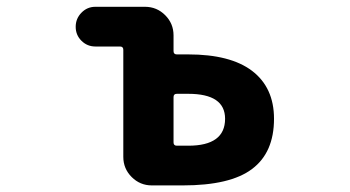

<svg xmlns="http://www.w3.org/2000/svg" viewBox="-20 -569 1040 571"><path d="M431.6 -17.6Q396.5 -17.6 371.6 -42.5Q346.7 -67.4 346.7 -102.5V-420.9Q346.7 -430.7 336.9 -430.7H263.7Q239.3 -430.7 222.2 -447.8Q205.1 -464.8 205.1 -489.3Q205.1 -513.7 222.2 -531.2Q239.3 -548.8 263.7 -548.8H411.1Q446.3 -548.8 471.2 -523.9Q496.1 -499 496.1 -463.9V-417Q496.1 -407.2 505.9 -407.2H540Q665 -407.2 729.5 -358.4Q794.9 -308.6 794.9 -215.8Q794.9 -115.2 729.5 -66.4Q665 -17.6 523.4 -17.6ZM540 -135.7Q649.4 -135.7 649.4 -215.8Q649.4 -290 540 -290H505.9Q496.1 -290 496.1 -280.3V-145.5Q496.1 -135.7 505.9 -135.7Z"/></svg>

Font: Rounded-X Mgen+ 1m bold
Style: Bold
Weight: 700
Designer: [Source Han Sans]
Ryoko NISHIZUKA  (kana & ideographs); Paul D. Hunt (Latin, Greek & Cyrillic); Wenlong ZHANG  (bopomofo
Version: Version 1.059.20150602